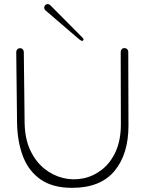

<svg xmlns="http://www.w3.org/2000/svg" viewBox="-20 -903 700 929"><path d="M384.3 -712.4Q384.3 -711.4 382.6 -708.3Q380.9 -705.1 378.4 -705.1Q372.6 -705.1 361.8 -713.9L198.7 -854Q193.8 -858.9 193.8 -866.2Q193.8 -873 199 -878.2Q204.1 -883.3 210.9 -883.3Q217.8 -883.3 222.7 -878.4L377 -723.1Q384.3 -715.3 384.3 -712.4ZM564 -651.9Q564 -659.2 569.1 -664.8Q574.2 -670.4 582 -670.4Q589.8 -670.4 595.2 -665Q600.6 -659.7 600.6 -651.9L601.6 -295.4Q601.6 -156.7 533.7 -75.4Q465.8 5.9 328.6 5.9Q235.4 5.9 177 -34.4Q118.7 -74.7 91.3 -146Q64 -217.3 62.5 -310.1L58.6 -650.9V-651.4Q58.6 -659.2 64 -664.6Q69.3 -669.9 77.1 -669.9Q85 -669.9 90.1 -664.6Q95.2 -659.2 95.2 -651.4L99.1 -310.5Q100.1 -233.4 125.7 -177.7Q151.4 -122.1 193.1 -88.1Q234.9 -54.2 284.2 -42Q333.5 -29.8 383.1 -40Q432.6 -50.3 473.9 -82.8Q515.1 -115.2 540 -170.2Q564.9 -225.1 564.9 -302.7L564 -651.4Z"/></svg>

Font: Manjari Thin
Style: Regular
Weight: 100
Designer: Santhosh Thottingal <santhosh.thottingal@gmail.com>
Version: Version 2.000